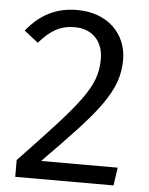

<svg xmlns="http://www.w3.org/2000/svg" viewBox="-53 -775 635 819"><g transform="rotate(5 265.0 -366.0)"><path d="M245 -732C156 -732 87 -697 29 -625L89 -578C136 -632 178 -658 241 -658C313 -658 363 -611 363 -532C363 -413 300 -342 43 -72V0H464L475 -77H147C373 -306 458 -400 458 -537C458 -648 376 -732 245 -732Z"/></g></svg>

Font: Glow Sans SC Normal Book
Style: Regular
Weight: 500
Designer: Ryoko NISHIZUKA (kana, bopomofo & ideographs); Paul D. Hunt (Latin, Greek & Cyrillic); Sandoll Communications, Soo-young
Version: Version 0.93